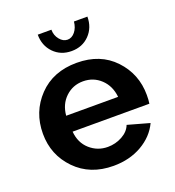

<svg xmlns="http://www.w3.org/2000/svg" viewBox="-134 -836 867 952"><g transform="rotate(-20 299.5 -360.0)"><path d="M363 -730H434Q434 -672 397 -634Q360 -596 303 -596Q246 -596 209 -634Q172 -672 172 -730H244Q244 -700 262 -678Q280 -656 303 -656Q326 -656 343 -677Q360 -698 363 -730ZM304 10Q181 10 104.5 -68.5Q28 -147 28 -259Q28 -374 104 -453.5Q180 -533 305 -533Q429 -533 503.5 -454Q578 -375 578 -264Q578 -236 575 -219H170Q175 -159 215 -123.5Q255 -88 309 -88Q350 -88 385.5 -107.5Q421 -127 433 -159L548 -127Q519 -65 454 -27.5Q389 10 304 10ZM167 -304H441Q435 -363 396.5 -399.5Q358 -436 303 -436Q249 -436 210.5 -399.5Q172 -363 167 -304Z"/></g></svg>

Font: Raleway-v4020
Style: Bold
Weight: 700
Designer: Matt McInerney, Pablo Impallari, Rodrigo Fuenzalida
Foundry: Matt McInerney, Pablo Impallari, Rodrigo Fuenzalida
Version: Version 4.020;PS 004.020;hotconv 1.0.88;makeotf.lib2.5.64775